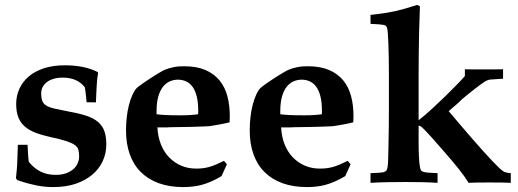

<svg xmlns="http://www.w3.org/2000/svg" viewBox="-20 -739 2095 776"><path d="M52.2 -153.8H91.3Q92.3 -126 93.8 -108.9Q95.2 -91.8 96.2 -85Q118.2 -58.1 144.5 -45.2Q170.9 -32.2 205.1 -32.2Q228 -32.2 245.8 -38.3Q263.7 -44.4 275.6 -54.7Q287.6 -64.9 293.7 -78.6Q299.8 -92.3 299.8 -107.4Q299.8 -123 296.6 -134Q293.5 -145 281.7 -153.3Q270 -161.6 247.6 -168.9Q225.1 -176.3 186 -184.6Q150.4 -192.4 124 -202.4Q97.7 -212.4 80.1 -227.8Q62.5 -243.2 54 -265.1Q45.4 -287.1 45.4 -318.4Q45.4 -351.6 58.3 -380.1Q71.3 -408.7 96.2 -429.9Q121.1 -451.2 157.7 -463.1Q194.3 -475.1 242.2 -475.1Q321.3 -475.1 375 -447.8L376.5 -442.9Q375.5 -436 374.5 -431.2Q373.5 -426.3 373 -421.1Q372.6 -416 372.1 -409.2Q371.6 -402.3 370.8 -391.6Q370.1 -380.9 369.4 -365Q368.7 -349.1 367.7 -325.2L330.1 -325.7Q329.6 -329.6 328.9 -336.7Q328.1 -343.8 327.4 -352.3Q326.7 -360.8 325.4 -369.9Q324.2 -378.9 322.8 -386.2Q292.5 -425.3 233.4 -425.3Q212.9 -425.3 196.5 -420.4Q180.2 -415.5 169.2 -407Q158.2 -398.4 152.3 -387Q146.5 -375.5 146.5 -362.3Q146.5 -341.3 151.6 -329.6Q156.7 -317.9 169.7 -310.8Q182.6 -303.7 204.8 -299.1Q227.1 -294.4 260.7 -287.6Q302.2 -280.3 330.8 -270.5Q359.4 -260.7 377 -245.4Q394.5 -230 402.1 -208.3Q409.7 -186.5 409.7 -155.3Q409.7 -119.6 395.3 -88.1Q380.9 -56.6 353.3 -33.2Q325.7 -9.8 285.9 3.7Q246.1 17.1 194.8 17.1Q177.2 17.1 160.6 15.4Q144 13.7 128.4 10.7Q111.8 7.3 92.5 2.2Q73.2 -2.9 49.8 -11.2L44.4 -18.6Q46.4 -37.1 47.6 -50.5Q48.8 -64 49.3 -71.8Z M897 -75.2 875.5 -27.3Q833.5 -2 793 8.8Q759.8 17.1 720.7 17.1Q665 17.1 621.8 1.5Q578.6 -14.2 549.1 -43.7Q519.5 -73.2 504.4 -115.7Q489.3 -158.2 489.3 -211.4Q489.3 -237.8 492.2 -264.4Q495.1 -291 501 -314Q506.8 -336.9 515.1 -355.5Q523.4 -374 533.7 -384.3Q535.6 -386.2 543.2 -391.8Q550.8 -397.5 561.3 -404.8Q571.8 -412.1 584.2 -420.2Q596.7 -428.2 608.2 -435.5Q619.6 -442.9 629.4 -448.2Q639.2 -453.6 644 -456.1Q661.1 -463.4 681.2 -467.5Q701.2 -471.7 724.6 -471.2Q774.9 -471.2 810.1 -456.1Q845.2 -440.9 867.2 -414.1Q889.2 -387.2 898.9 -350.6Q908.7 -314 908.7 -271Q908.7 -264.2 908.4 -257.6Q908.2 -251 907.7 -244.6Q900.4 -242.7 887.9 -240Q875.5 -237.3 862.8 -235.1Q850.1 -232.9 839.6 -231.2Q829.1 -229.5 825.7 -229Q815.9 -228.5 799.8 -227.8Q783.7 -227.1 765.6 -226.6Q747.6 -226.1 729 -225.8Q710.4 -225.6 695.6 -225.3Q680.7 -225.1 671.6 -224.9Q662.6 -224.6 662.6 -224.6Q659.2 -224.1 655.8 -224.1Q652.3 -224.1 648.4 -224.1H616.2Q618.2 -185.5 630.6 -154.8Q643.1 -124 664.1 -102.5Q685.1 -81.1 712.6 -69.3Q740.2 -57.6 772.5 -57.6Q787.6 -57.6 799.8 -59.1Q812 -60.5 824.7 -64Q837.4 -67.4 851.8 -73.5Q866.2 -79.6 885.3 -88.9ZM780.8 -277.3Q780.8 -280.8 781 -283.9Q781.2 -287.1 781.2 -290Q781.2 -325.2 775.1 -349.4Q769 -373.5 758.1 -388.4Q747.1 -403.3 731.9 -410.2Q716.8 -417 699.2 -417Q681.2 -417 665.3 -409.7Q649.4 -402.3 637.7 -387Q626 -371.6 619.4 -347.4Q612.8 -323.2 612.8 -289.1V-277.3Q641.6 -272.9 709 -272.9Q752.4 -272.9 780.8 -277.3Z M1397 -75.2 1375.5 -27.3Q1333.5 -2 1293 8.8Q1259.8 17.1 1220.7 17.1Q1165 17.1 1121.8 1.5Q1078.6 -14.2 1049.1 -43.7Q1019.5 -73.2 1004.4 -115.7Q989.3 -158.2 989.3 -211.4Q989.3 -237.8 992.2 -264.4Q995.1 -291 1001 -314Q1006.8 -336.9 1015.1 -355.5Q1023.4 -374 1033.7 -384.3Q1035.6 -386.2 1043.2 -391.8Q1050.8 -397.5 1061.3 -404.8Q1071.8 -412.1 1084.2 -420.2Q1096.7 -428.2 1108.2 -435.5Q1119.6 -442.9 1129.4 -448.2Q1139.2 -453.6 1144 -456.1Q1161.1 -463.4 1181.2 -467.5Q1201.2 -471.7 1224.6 -471.2Q1274.9 -471.2 1310.1 -456.1Q1345.2 -440.9 1367.2 -414.1Q1389.2 -387.2 1398.9 -350.6Q1408.7 -314 1408.7 -271Q1408.7 -264.2 1408.4 -257.6Q1408.2 -251 1407.7 -244.6Q1400.4 -242.7 1387.9 -240Q1375.5 -237.3 1362.8 -235.1Q1350.1 -232.9 1339.6 -231.2Q1329.1 -229.5 1325.7 -229Q1315.9 -228.5 1299.8 -227.8Q1283.7 -227.1 1265.6 -226.6Q1247.6 -226.1 1229 -225.8Q1210.4 -225.6 1195.6 -225.3Q1180.7 -225.1 1171.6 -224.9Q1162.6 -224.6 1162.6 -224.6Q1159.2 -224.1 1155.8 -224.1Q1152.3 -224.1 1148.4 -224.1H1116.2Q1118.2 -185.5 1130.6 -154.8Q1143.1 -124 1164.1 -102.5Q1185.1 -81.1 1212.6 -69.3Q1240.2 -57.6 1272.5 -57.6Q1287.6 -57.6 1299.8 -59.1Q1312 -60.5 1324.7 -64Q1337.4 -67.4 1351.8 -73.5Q1366.2 -79.6 1385.3 -88.9ZM1280.8 -277.3Q1280.8 -280.8 1281 -283.9Q1281.2 -287.1 1281.2 -290Q1281.2 -325.2 1275.1 -349.4Q1269 -373.5 1258.1 -388.4Q1247.1 -403.3 1231.9 -410.2Q1216.8 -417 1199.2 -417Q1181.2 -417 1165.3 -409.7Q1149.4 -402.3 1137.7 -387Q1126 -371.6 1119.4 -347.4Q1112.8 -323.2 1112.8 -289.1V-277.3Q1141.6 -272.9 1209 -272.9Q1252.4 -272.9 1280.8 -277.3Z M2044.4 -39.1V0Q2023.9 -1.5 1959 -1.5Q1891.1 -1.5 1874 0Q1848.6 -43 1770.5 -131.3Q1742.2 -164.1 1724.6 -183.6Q1707 -203.1 1696.8 -213.6Q1686.5 -224.1 1681.4 -227.5Q1676.3 -231 1671.9 -231.4V-183.6Q1671.9 -176.3 1671.9 -164.1Q1671.9 -151.9 1672.1 -137.5Q1672.4 -123 1673.1 -107.9Q1673.8 -92.8 1675 -80.3Q1676.3 -67.9 1678.5 -58.8Q1680.7 -49.8 1684.1 -47.9Q1689.5 -43.9 1702.6 -42Q1708.5 -41 1748.5 -39.1V0Q1718.8 -2 1686.3 -2.7Q1653.8 -3.4 1618.2 -3.4Q1580.1 -3.4 1545.2 -2.7Q1510.3 -2 1477.5 0V-39.1Q1499.5 -40 1511.7 -40.8Q1523.9 -41.5 1527.8 -42.5Q1535.6 -44.4 1539.8 -47.9Q1543.9 -51.3 1545.9 -60.8Q1547.9 -70.3 1548.6 -88.1Q1549.3 -106 1549.8 -137.2Q1550.8 -181.6 1551.3 -219.5Q1551.8 -257.3 1551.8 -289.6V-447.8Q1551.8 -474.6 1551.3 -504.6Q1550.8 -534.7 1549.8 -560.8Q1548.8 -586.9 1547.4 -605.7Q1545.9 -624.5 1543.5 -628.9Q1541.5 -632.3 1539.3 -634.5Q1537.1 -636.7 1530.8 -638.2Q1524.4 -639.6 1512 -640.6Q1499.5 -641.6 1477.5 -642.6V-678.7Q1512.7 -682.6 1537.1 -686.5Q1561.5 -690.4 1577.1 -693.8Q1592.8 -697.3 1615 -703.6Q1637.2 -710 1666.5 -719.2L1677.2 -713.4L1673.8 -607.4Q1672.9 -563 1672.4 -519Q1671.9 -475.1 1671.9 -430.7V-252.9Q1685.1 -263.2 1700.2 -276.1Q1715.3 -289.1 1729.7 -302.7Q1744.1 -316.4 1757.1 -328.6Q1770 -340.8 1779.3 -349.6L1815.4 -385.7Q1828.1 -398.4 1839.1 -409.9Q1850.1 -421.4 1858.9 -431.6V-459Q1874.5 -458.5 1890.4 -458.5Q1906.2 -458.5 1921.9 -458.5Q1930.2 -458.5 1938 -458.5Q1945.8 -458.5 1955.8 -458.5Q1965.8 -458.5 1979.5 -458.5Q1993.2 -458.5 2013.2 -459V-420.9L1961.9 -417.5Q1957 -417 1951.4 -415Q1945.8 -413.1 1939 -408.9Q1932.1 -404.8 1922.9 -397.9Q1913.6 -391.1 1900.4 -380.9Q1877.9 -363.3 1866.5 -353.8Q1855 -344.2 1849.1 -339.4Q1843.3 -334.5 1841.1 -332Q1838.9 -329.6 1835 -325.7L1793.5 -289.6Q1798.3 -284.2 1809.1 -271.5Q1819.8 -258.8 1834.2 -241.7Q1848.6 -224.6 1866 -204.6Q1883.3 -184.6 1901.4 -163.8Q1919.4 -143.1 1937.3 -123.5Q1955.1 -104 1970.2 -87.9Q1985.4 -71.8 1997.1 -60.8Q2008.8 -49.8 2014.6 -46.4Q2024.9 -40.5 2044.4 -39.1Z"/></svg>

Font: XB Kayhan
Style: Bold
Weight: 700
Designer: Behnam
Foundry: Irmug
Version: Version 7.300 2009